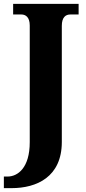

<svg xmlns="http://www.w3.org/2000/svg" viewBox="-41 -734 444 994"><path d="M-21 240H19C149 240 279 182 279 1V-600C279 -646 300 -659 323 -659H366V-714H27V-659H70C91 -659 113 -646 113 -602V2C113 135 51 180 -2 180H-21Z"/></svg>

Font: Noto Serif Armenian SemiCondensed
Style: Bold
Weight: 700
Width: 4
Designer: Monotype Design Team
Foundry: Monotype Imaging Inc.
Version: Version 2.008